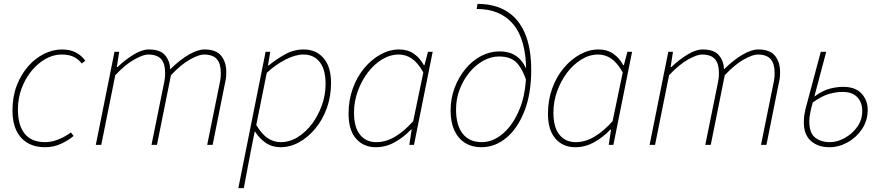

<svg xmlns="http://www.w3.org/2000/svg" viewBox="-20 -744 4524 986"><path d="M210 12Q159 12 121.5 -10Q84 -32 64 -74Q44 -116 44 -176Q44 -247 66 -304.5Q88 -362 124.5 -403.5Q161 -445 206.5 -467.5Q252 -490 298 -490Q340 -490 369.5 -474.5Q399 -459 418 -432L400 -418Q381 -442 356.5 -453Q332 -464 296 -464Q254 -464 214 -441.5Q174 -419 142 -380Q110 -341 91 -290Q72 -239 72 -182Q72 -100 107 -57Q142 -14 212 -14Q247 -14 283.5 -29.5Q320 -45 344 -64L358 -46Q334 -25 295.5 -6.5Q257 12 210 12Z M472 0 568 -478H592L580 -400H584Q625 -439 667.5 -464.5Q710 -490 744 -490Q804 -490 828.5 -459.5Q853 -429 854 -388Q905 -438 950.5 -464Q996 -490 1030 -490Q1090 -490 1116 -457.5Q1142 -425 1142 -374Q1142 -356 1140.5 -343.5Q1139 -331 1134 -310L1072 0H1044L1106 -306Q1111 -329 1112.5 -342Q1114 -355 1114 -370Q1114 -417 1093.5 -440.5Q1073 -464 1026 -464Q1002 -464 956.5 -439Q911 -414 858 -358L786 0H758L820 -306Q825 -329 826.5 -342Q828 -355 828 -370Q828 -417 807.5 -440.5Q787 -464 740 -464Q716 -464 670.5 -439Q625 -414 572 -358L500 0Z M1204 222 1344 -478H1368L1356 -408H1360Q1399 -440 1444 -465Q1489 -490 1540 -490Q1603 -490 1641.5 -445.5Q1680 -401 1680 -318Q1680 -249 1658.5 -189Q1637 -129 1599.5 -84Q1562 -39 1516 -13.5Q1470 12 1420 12Q1377 12 1344 -11Q1311 -34 1290 -68H1288L1266 42L1232 222ZM1422 -14Q1467 -14 1508.5 -39.5Q1550 -65 1582 -107.5Q1614 -150 1633 -203.5Q1652 -257 1652 -312Q1652 -388 1621.5 -426Q1591 -464 1538 -464Q1496 -464 1445 -437.5Q1394 -411 1350 -370L1296 -102Q1325 -54 1355.5 -34Q1386 -14 1422 -14Z M1910 12Q1847 12 1808.5 -32Q1770 -76 1770 -160Q1770 -229 1791.5 -289Q1813 -349 1850.5 -394Q1888 -439 1934.5 -464.5Q1981 -490 2030 -490Q2074 -490 2105.5 -468Q2137 -446 2156 -410H2160L2178 -478H2202L2106 0H2082L2094 -78H2090Q2053 -39 2007 -13.5Q1961 12 1910 12ZM1912 -14Q1962 -14 2009.5 -42.5Q2057 -71 2102 -122L2154 -372Q2126 -422 2095 -443Q2064 -464 2028 -464Q1983 -464 1941.5 -438.5Q1900 -413 1868 -370.5Q1836 -328 1817 -275Q1798 -222 1798 -166Q1798 -90 1829 -52Q1860 -14 1912 -14Z M2452 12Q2404 12 2368.5 -10Q2333 -32 2313.5 -74Q2294 -116 2294 -176Q2294 -239 2315 -294Q2336 -349 2371 -391Q2406 -433 2451 -456.5Q2496 -480 2544 -480Q2592 -480 2622 -462Q2652 -444 2669.5 -415Q2687 -386 2696 -352L2686 -320Q2667 -384 2636 -419Q2605 -454 2542 -454Q2502 -454 2462.5 -432.5Q2423 -411 2391.5 -373Q2360 -335 2341 -286Q2322 -237 2322 -182Q2322 -100 2356.5 -57Q2391 -14 2454 -14Q2512 -14 2564 -59Q2616 -104 2649 -185.5Q2682 -267 2682 -378Q2682 -539 2616.5 -618.5Q2551 -698 2428 -698L2432 -724Q2520 -724 2581.5 -686.5Q2643 -649 2675.5 -573.5Q2708 -498 2708 -384Q2708 -262 2673 -173Q2638 -84 2580 -36Q2522 12 2452 12Z M2934 12Q2871 12 2832.5 -32Q2794 -76 2794 -160Q2794 -229 2815.5 -289Q2837 -349 2874.5 -394Q2912 -439 2958.5 -464.5Q3005 -490 3054 -490Q3098 -490 3129.5 -468Q3161 -446 3180 -410H3184L3202 -478H3226L3130 0H3106L3118 -78H3114Q3077 -39 3031 -13.5Q2985 12 2934 12ZM2936 -14Q2986 -14 3033.5 -42.5Q3081 -71 3126 -122L3178 -372Q3150 -422 3119 -443Q3088 -464 3052 -464Q3007 -464 2965.5 -438.5Q2924 -413 2892 -370.5Q2860 -328 2841 -275Q2822 -222 2822 -166Q2822 -90 2853 -52Q2884 -14 2936 -14Z M3316 0 3412 -478H3436L3424 -400H3428Q3469 -439 3511.5 -464.5Q3554 -490 3588 -490Q3648 -490 3672.5 -459.5Q3697 -429 3698 -388Q3749 -438 3794.5 -464Q3840 -490 3874 -490Q3934 -490 3960 -457.5Q3986 -425 3986 -374Q3986 -356 3984.5 -343.5Q3983 -331 3978 -310L3916 0H3888L3950 -306Q3955 -329 3956.5 -342Q3958 -355 3958 -370Q3958 -417 3937.5 -440.5Q3917 -464 3870 -464Q3846 -464 3800.5 -439Q3755 -414 3702 -358L3630 0H3602L3664 -306Q3669 -329 3670.5 -342Q3672 -355 3672 -370Q3672 -417 3651.5 -440.5Q3631 -464 3584 -464Q3560 -464 3514.5 -439Q3469 -414 3416 -358L3344 0Z M4239 12Q4181 12 4144.5 -20Q4108 -52 4108 -116Q4108 -136 4110.5 -153Q4113 -170 4116 -182L4195 -478H4223L4162 -248Q4206 -280 4242.5 -289Q4279 -298 4310 -298Q4373 -298 4404.5 -263.5Q4436 -229 4436 -180Q4436 -125 4407 -81.5Q4378 -38 4333 -13Q4288 12 4239 12ZM4242 -14Q4279 -14 4317.5 -35Q4356 -56 4382 -92Q4408 -128 4408 -174Q4408 -218 4382.5 -245Q4357 -272 4307 -272Q4276 -272 4240 -262.5Q4204 -253 4154 -218Q4145 -187 4140.5 -163Q4136 -139 4136 -122Q4136 -61 4166 -37.5Q4196 -14 4242 -14Z"/></svg>

Font: Source Sans 3
Style: Italic
Weight: 200
Italic angle: -11°
Designer: Paul D. Hunt
Foundry: Adobe
Version: Version 3.046;hotconv 1.0.118;makeotfexe 2.5.65603